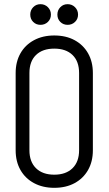

<svg xmlns="http://www.w3.org/2000/svg" viewBox="-20 -885 520 920"><path d="M359 -164V-536H425V-164ZM55 -164V-536H121V-164ZM425 -535H359Q359 -591 327.5 -621.5Q296 -652 240 -652V-715Q296 -715 337.5 -692.5Q379 -670 402 -629.5Q425 -589 425 -535ZM55 -535Q55 -589 78 -629.5Q101 -670 143 -692.5Q185 -715 240 -715V-652Q184 -652 152.5 -621.5Q121 -591 121 -535ZM425 -165Q425 -111 402 -70.5Q379 -30 337.5 -7.5Q296 15 240 15V-48Q296 -48 327.5 -79Q359 -110 359 -165ZM55 -165H121Q121 -110 152.5 -79Q184 -48 240 -48V15Q185 15 143 -7.5Q101 -30 78 -70.5Q55 -111 55 -165ZM174 -766Q153 -766 139 -780Q125 -794 125 -815Q125 -836 139 -850.5Q153 -865 174 -865Q195 -865 209.5 -850.5Q224 -836 224 -815Q224 -794 209.5 -780Q195 -766 174 -766ZM304 -766Q283 -766 269 -780Q255 -794 255 -815Q255 -836 269 -850.5Q283 -865 304 -865Q325 -865 339.5 -850.5Q354 -836 354 -815Q354 -794 339.5 -780Q325 -766 304 -766Z"/></svg>

Font: Akshar Light Light
Style: Regular
Weight: 300
Version: Version 1.100